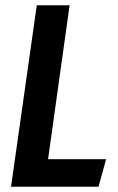

<svg xmlns="http://www.w3.org/2000/svg" viewBox="-20 -711 450 731"><path d="M245 -691 163 -105H384L355 0H22L120 -691Z"/></svg>

Font: Fira Sans Extra Condensed Medium
Style: Italic
Weight: 500
Width: 3
Italic angle: -8°
Designer: Carrois Corporate & Edenspiekermann AG
Foundry: Carrois Corporate GbR & Edenspiekermann AG
Version: Version 4.203